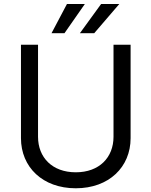

<svg xmlns="http://www.w3.org/2000/svg" viewBox="-20 -958 781 990"><path d="M565.3 -727.3V-252.8C565.3 -146.3 492.2 -69.6 370.7 -69.6C249.3 -69.6 176.1 -146.3 176.1 -252.8V-727.3H88.1V-245.7C88.1 -96.6 199.6 12.8 370.7 12.8C541.9 12.8 653.4 -96.6 653.4 -245.7V-727.3ZM245.7 -786.9H312.5L417.6 -937.5H325.3ZM392 -786.9H465.9L595.2 -937.5H501.4Z"/></svg>

Font: Margiela Sans
Style: Regular
Weight: 400
Designer: Stefan Endress, Andreas Faust
Version: Version 1.100;FEAKit 1.0